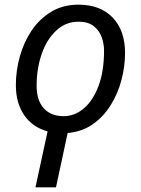

<svg xmlns="http://www.w3.org/2000/svg" viewBox="-20 -563 603 823"><path d="M132 240 184 0Q120 -17 84 -69Q48 -121 48 -198Q48 -260 65 -321Q82 -382 115.5 -432Q149 -482 199.5 -512.5Q250 -543 316 -543Q410 -543 463 -487.5Q516 -432 516 -336Q516 -278 500.5 -219.5Q485 -161 454 -111.5Q423 -62 377 -30Q331 2 270 7L220 240ZM253 -65Q300 -65 339.5 -98.5Q379 -132 402.5 -195Q426 -258 426 -346Q426 -376 415.5 -404.5Q405 -433 381 -451.5Q357 -470 317 -470Q262 -470 221.5 -432.5Q181 -395 159 -332.5Q137 -270 137 -195Q137 -133 167.5 -99Q198 -65 253 -65Z"/></svg>

Font: BC Sans
Style: Italic
Weight: 400
Italic angle: -12°
Designer: Monotype Design Team
Designer: Province of B.C.
Foundry: Monotype Imaging Inc.
Version: Version 2.000;GOOG;noto-source:20170915:90ef993387c0